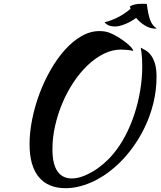

<svg xmlns="http://www.w3.org/2000/svg" viewBox="-20 -903 842 1007"><path d="M562 -728Q581 -720 601 -707.5Q621 -695 638 -682Q655 -669 666.5 -656.5Q678 -644 679 -636Q662 -640 645 -641.5Q628 -643 614 -643Q569 -643 524.5 -621Q480 -599 440 -561Q400 -523 366 -472Q332 -421 307.5 -363Q283 -305 269 -243Q255 -181 255 -121Q255 -43 281 -5Q307 33 357 33Q381 33 409 23.5Q437 14 466 -3Q495 -20 523 -44Q551 -68 575 -97Q610 -139 638 -192.5Q666 -246 685.5 -306Q705 -366 715.5 -429.5Q726 -493 726 -554Q726 -578 725 -594.5Q724 -611 722.5 -622.5Q721 -634 720 -641Q719 -648 718 -653Q730 -647 744.5 -638.5Q759 -630 771.5 -613.5Q784 -597 792.5 -570Q801 -543 801 -500Q801 -430 784.5 -362.5Q768 -295 738.5 -234Q709 -173 669 -120Q629 -67 583 -27Q523 26 455 55Q387 84 324 84Q232 84 183.5 25.5Q135 -33 135 -147Q135 -208 148.5 -276Q162 -344 186.5 -410Q211 -476 245 -535.5Q279 -595 319.5 -640.5Q360 -686 406.5 -713Q453 -740 502 -740Q518 -740 532 -737.5Q546 -735 562 -728ZM750 -882Q757 -826 768 -797Q779 -768 802 -754Q800 -753 793 -753Q768 -753 741.5 -768.5Q715 -784 694 -809Q667 -789 636 -776.5Q605 -764 582 -764Q567 -764 553.5 -768.5Q540 -773 528 -786Q604 -805 665 -857Q663 -861 661 -869Q681 -883 722 -883Q734 -883 739.5 -883Q745 -883 750 -882Z"/></svg>

Font: Kaushan Script
Style: Regular
Weight: 400
Designer: Pablo Impallari
Foundry: Pablo Impallari
Version: Version 1.002